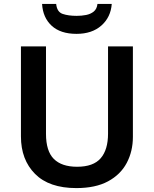

<svg xmlns="http://www.w3.org/2000/svg" viewBox="-20 -951 787 981"><path d="M659 -252Q659 -178 627.5 -118.5Q596 -59 532 -24.5Q468 10 370 10Q231 10 159 -62.5Q87 -135 87 -254V-714H215V-267Q215 -179 255 -139Q295 -99 374 -99Q457 -99 494.5 -142.5Q532 -186 532 -268V-714H659ZM551 -931Q546 -863 498 -820.5Q450 -778 371 -778Q289 -778 244 -819.5Q199 -861 195 -931H267Q271 -890 300 -880Q329 -870 372 -870Q397 -870 420 -874.5Q443 -879 459 -892Q475 -905 478 -931Z"/></svg>

Font: Noto Sans Bassa Vah SemiBold
Style: Regular
Weight: 600
Designer: Monotype Design Team
Foundry: Monotype Imaging Inc.
Version: Version 2.002; ttfautohint (v1.8.4.7-5d5b)